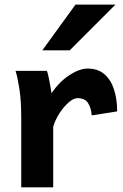

<svg xmlns="http://www.w3.org/2000/svg" viewBox="-20 -801 526 821"><path d="M207.5 0H70.8V-300.3Q70.8 -372.1 62.7 -422.4Q54.7 -472.7 46.4 -498H180.7Q184.6 -487.8 188.2 -469.7Q191.9 -451.7 195.3 -433.1Q198.7 -414.6 200.2 -402.8Q235.8 -453.6 278.3 -480.7Q320.8 -507.8 354 -507.8Q399.9 -507.8 427.7 -482.7Q455.6 -457.5 468.3 -416Q481 -374.5 481 -324.7L372.1 -307.6Q369.6 -340.8 356 -361.1Q342.3 -381.3 311 -381.3Q294.9 -381.3 273.9 -363.3Q252.9 -345.2 234.6 -317.1Q216.3 -289.1 207.5 -258.8ZM302.7 -781.2H473.6L278.3 -585.9H161.1Z"/></svg>

Font: Andika
Style: Bold
Weight: 700
Designer: Victor Gaultney, Annie Olsen, Julie Remington, Don Collingsworth, Eric Hays, Becca Hirsbrunner
Foundry: SIL International
Version: Version 6.101